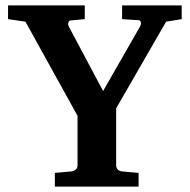

<svg xmlns="http://www.w3.org/2000/svg" viewBox="-20 -691 703 711"><path d="M595.2 -610.8 410.2 -290V-78.1Q410.2 -68.4 416.5 -62.7Q422.9 -57.1 432.1 -56.2L493.2 -50.8V0H183.1V-50.8L244.1 -56.2Q252.4 -57.1 259.8 -62.7Q267.1 -68.4 267.1 -78.1V-262.2L74.2 -610.8L9.8 -620.1V-670.9H293.9V-620.1L241.2 -615.2Q235.8 -615.2 233.2 -607.9Q230.5 -600.6 235.8 -590.8L361.8 -354L498 -591.8Q503.4 -601.1 501.7 -608.6Q500 -616.2 493.2 -616.2L432.1 -620.1V-670.9H652.8V-620.1Z"/></svg>

Font: Charis SIL Eur
Style: Bold
Weight: 700
Foundry: SIL International
Version: Version 5.000